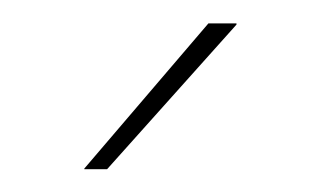

<svg xmlns="http://www.w3.org/2000/svg" viewBox="-20 -700 276 164"><path d="M158 -680H182V-679L71.5 -555.5H52V-556Z"/></svg>

Font: Anek Gujarati Medium Thin
Style: Regular
Weight: 250
Version: Version 1.003